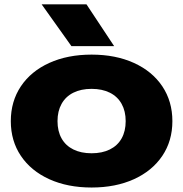

<svg xmlns="http://www.w3.org/2000/svg" viewBox="-20 -837 834 874"><path d="M29.2 -285.6Q29.2 -375.5 75.1 -444.2Q121.1 -512.8 204.4 -550.6Q287.8 -588.4 396.9 -588.4Q506.1 -588.4 589.5 -550.6Q672.8 -512.8 718.8 -444.2Q764.7 -375.5 764.7 -285.6Q764.7 -195.6 718.8 -127.4Q672.8 -59.1 589.5 -21.2Q506.1 16.6 396.9 16.6Q287.8 16.6 204.4 -21.2Q121.1 -59.1 75.1 -127.4Q29.2 -195.6 29.2 -285.6ZM552.1 -285.6Q552.1 -331 533.6 -364.2Q515.1 -397.5 480.1 -415Q445.1 -432.5 396.9 -432.5Q348.8 -432.5 313.8 -415Q278.8 -397.5 260.3 -364.2Q241.8 -331 241.8 -285.6Q241.8 -239.9 260.3 -206.9Q278.8 -174 313.8 -156.7Q348.8 -139.3 396.9 -139.3Q445.1 -139.3 480.1 -156.7Q515.1 -174 533.6 -206.9Q552.1 -239.9 552.1 -285.6ZM499.6 -627H305.1L169.6 -817.2H373.7Z"/></svg>

Font: Unbounded Variable
Style: Regular
Weight: 400
Designer: Luke Prowse, Jean-Baptiste Morizot, Fátima Lázaro, Florian Runge
Foundry: NaN
Version: Version 1.600;FEAKit 1.0